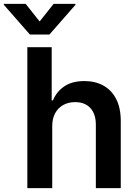

<svg xmlns="http://www.w3.org/2000/svg" viewBox="-75 -971 708 991"><path d="M194.6 -319.6V0H66.1V-727.3H191.8V-452.8H198.2Q217.3 -498.9 257.6 -525.7Q297.9 -552.6 360.4 -552.6Q417.3 -552.6 459.5 -528.8Q501.8 -505 525 -459.2Q548.3 -413.4 548.3 -347.3V0H419.7V-327.4Q419.7 -382.5 391.5 -413.2Q363.3 -443.9 312.5 -443.9Q278.4 -443.9 251.6 -429.2Q224.8 -414.4 209.7 -386.7Q194.6 -359 194.6 -319.6ZM57.5 -951 129.6 -860.1 201.7 -951H314.3V-946L180 -792.6H79.5L-55 -946V-951Z"/></svg>

Font: InterMG SemiBold
Style: Regular
Weight: 600
Designer: Rasmus Andersson
Foundry: rsms
Version: Version 3.019;December 26, 2023;FontCreator 15.0.0.2955 64-b